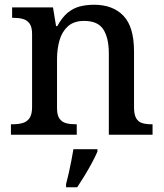

<svg xmlns="http://www.w3.org/2000/svg" viewBox="-20 -567 689 808"><path d="M26 0V-44H33Q56 -44 74.5 -49Q93 -54 104 -69.5Q115 -85 115 -116V-424Q115 -454 104 -468.5Q93 -483 75.5 -487.5Q58 -492 36 -492H31V-536H203L216 -457H221Q242 -495 265.5 -514Q289 -533 316.5 -540Q344 -547 376 -547Q455 -547 499.5 -500.5Q544 -454 544 -351V-116Q544 -85 553 -69.5Q562 -54 578.5 -49Q595 -44 617 -44H622V0H438V-342Q438 -407 415 -443Q392 -479 334 -479Q291 -479 266 -456.5Q241 -434 230.5 -397.5Q220 -361 220 -318V-111Q220 -82 230.5 -67.5Q241 -53 258.5 -48.5Q276 -44 298 -44H303V0ZM258 208Q264 186 269.5 161Q275 136 280 110.5Q285 85 289 61H390V71Q381 92 366.5 119Q352 146 335.5 173Q319 200 305 221H258Z"/></svg>

Font: ET Text
Style: Regular
Weight: 470
Designer: Monotype Design Team
Foundry: Monotype Imaging Inc.
Version: Version 2.009